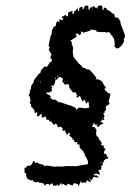

<svg xmlns="http://www.w3.org/2000/svg" viewBox="-20 -536 484 688"><path d="M68 83V66L71 65L74 64L76 60L78 57Q79 58 81 58Q82 59 83 59L88 57L93 54Q97 48 99 41Q102 41 104 44L106 46L107 49L110 47L113 46L116 48L118 50L127 52L136 55Q138 57 140 61L144 57L160 59L177 62Q181 60 186 60L191 61H196Q208 61 218 59H227Q236 59 239 60Q241 58 245 59L248 60H251Q264 57 272 56L284 54Q288 53 294 53L295 50V48L296 46L294 39L291 32Q288 25 283 20L284 17L285 15Q281 14 280 11L279 7L277 4Q263 -4 265 -19Q263 -18 259 -18Q258 -18 257 -20L256 -22Q256 -24 258 -26Q256 -28 254 -27L253 -26L251 -25Q248 -28 245 -29L246 -32V-35H241Q241 -36 240 -38Q239 -40 239 -41L234 -46L228 -50L230 -54L231 -59H224L223 -56L221 -53L218 -57L215 -61Q214 -62 214 -69L206 -67L203 -70L204 -73L205 -76Q203 -77 198 -82L194 -81L189 -80L187 -82Q186 -83 184 -90L178 -93L173 -88L168 -95L163 -101H161L158 -100Q157 -103 155 -107H148Q146 -107 146 -109Q146 -115 141 -120L139 -117L136 -115H130L129 -118L130 -122Q130 -126 127 -128L122 -123L117 -118L115 -120L112 -122Q113 -125 113 -129Q114 -133 113 -134Q111 -136 109 -132L107 -131L105 -130Q103 -134 103 -142Q100 -145 96 -149.5Q92 -154 91 -155Q91 -160 92 -161Q92 -162 91 -162Q90 -162 89 -163Q88 -164 88 -166L87 -169V-171L90 -174L88 -182L86 -191Q85 -191 83 -193Q82 -196 87 -203V-210Q87 -213 90 -216Q91 -217 91 -221Q91 -232 100 -239Q100 -248 105 -253Q107 -255 113 -263L119 -272Q120 -273 124 -273L126 -280L128 -286L140 -298L144 -297L148 -296L154 -305L159 -313L162 -314H164L165 -318L166 -323Q166 -324 164 -325L162 -326Q159 -334 165 -341Q164 -342 160.5 -348Q157 -354 155 -357L158 -366Q157 -368 155.5 -370Q154 -372 154 -373L158 -391L162 -409L164 -411L166 -413Q162 -424 173 -440Q177 -442 180 -443Q180 -453 185 -460L193 -457Q193 -465 192 -467Q194 -468 196 -466L198 -465L199 -464Q205 -464 207 -469L201 -474Q202 -477 205 -478H210Q212 -480 212 -483Q214 -484 216 -482L217 -479L219 -478Q220 -477 222 -477Q224 -481 224 -484V-491Q235 -496 240 -497V-494L239 -491Q239 -486 243 -485L247 -497H250Q255 -505 258 -506Q259 -504 259 -497H263L264 -502V-507Q265 -509 270 -511H273L276 -512V-503L278 -504H280L281 -507L282 -510Q284 -515 286 -516H290L296 -515L297 -508V-500L299 -502L301 -503L303 -507L305 -510H310L313 -513L316 -515L319 -511L321 -508Q322 -508 324 -510L327 -508L330 -505V-513L334 -515L337 -516Q341 -517 345 -516Q347 -509 348 -508Q348 -507 347 -504.5Q346 -502 345 -500L348 -501L351 -502Q351 -502 352 -504Q352 -507 353 -509L362 -506L363 -503V-500H367L372 -497L377 -494Q378 -493 380 -490Q382 -488 384 -487L389 -486L392 -474L395 -473H398Q401 -474 403 -472L408 -465L412 -457Q411 -451 416 -441L421 -428L426 -415Q431 -404 423 -395L424 -391V-387Q414 -365 399 -362Q397 -363 390 -370Q392 -377 391 -383L390 -389L389 -395Q388 -400 385 -402L383 -406L380 -409L378 -412L376 -414Q373 -423 364 -420Q359 -418 355 -422Q348 -420 341 -421L333 -422H326Q326 -426 325 -427L315 -429L304 -430V-428L303 -426Q299 -425 279 -419L275 -421L271 -424Q269 -422 270 -421L271 -419V-417L270 -415L269 -413L263 -410Q262 -412 257 -417L251 -414Q251 -412 252 -412Q255 -411 254 -404L243 -397L232 -390L236 -386L239 -383L236 -380Q241 -372 242 -363L241 -354V-346L244 -331L253 -320Q259 -314 262 -308Q265 -307 270 -302L277 -293H280L284 -292L287 -290L291 -288Q297 -286 300 -287L313 -273Q320 -264 325 -258V-253L324 -249L326 -251L328 -253Q336 -250 338 -249L343 -246L347 -242Q350 -235 352 -232L356 -227L360 -221L357 -219L353 -217L367 -203Q370 -202 376 -200L373 -186L369 -171L371 -168L373 -164L366 -159L359 -155Q358 -152 359 -148L360 -145V-141L358 -140L355 -139V-132Q354 -132 353 -131Q352 -130 350 -130Q352 -126 355 -118Q354 -118 353 -117Q352 -116 351 -115L354 -106Q351 -105 350 -106L349 -108L347 -109L346 -107L345 -104Q343 -102 340 -101Q341 -100 341 -99L346 -97L350 -95V-94L349 -92Q338 -91 333 -81Q330 -81 328 -84Q328 -86 326 -88Q323 -86 321 -90L319 -93L317 -95Q314 -92 313 -88L310 -81H315L320 -80Q321 -76 326 -70L325 -65L324 -60Q324 -59 326 -49L330 -46L334 -42V-38L340 -31L345 -24Q343 -20 342 -17Q348 -14 353 -13L352 -10L351 -7L354 -5L358 -3Q357 -2 357 0Q352 7 352 14L356 15L360 16L362 19L363 23Q364 24 364 24Q364 26 365 26L368 29Q367 33 364 33H360Q358 34 353 39L352 42L351 45Q350 45 348 47V56L345 57L341 59L344 62L343 67L341 72Q339 73 331 73Q336 77 338 89H335Q334 90 333 89L329 87L325 86Q322 86 321 87L318 89H314Q320 95 326 92L329 95L330 96L332 97L333 99V101L324 99L315 98L313 102L311 106Q310 109 305 111V116Q303 117 298 114L294 111L291 110L290 113L289 116Q288 119 284 120Q284 118 282 116Q280 116 277 120Q272 120 270 112L266 122L262 131Q261 128 259 124L252 122L245 120L244 122Q243 123 242 125Q241 127 240 129L232 126L223 122L222 123L221 125Q219 127 219 129Q216 129 212 127L210 125L208 123Q204 125 201 126Q200 125 200 120H198L195 124L192 129H190L187 130L186 126L185 122L184 125L183 129H171L169 125L167 121Q162 121 158 128L156 125L154 123H150L146 124L144 126L142 129L138 125L135 121Q134 121 128 119H121L119 117L116 115L115 116L113 117H108L101 116Q100 114 98.5 112Q97 110 97 109Q97 109 91 111L88 109L84 107L78 105L76 99L73 94L74 90V86Q72 84 68 83ZM160 -205H147V-200L159 -194Q162 -190 163 -189Q160 -188 158 -186Q161 -185 169 -179Q177 -179 180 -178L185 -174L190 -169L194 -170H196L210 -165L225 -160Q241 -156 251 -149L252 -148V-146L254 -142Q255 -144 260 -149L262 -150H265Q274 -150 284 -148Q291 -147 301 -152L300 -155L299 -157Q297 -160 299 -162Q297 -164 298 -167Q298 -170 296 -172Q294 -171 289 -164L286 -172L284 -179L280 -176L276 -173Q273 -176 268 -190L267 -191L265 -192L261 -189L257 -186L255 -189L253 -191L258 -196Q256 -196 255 -197Q254 -198 253 -198V-202L252 -205H241L229 -221L228 -224V-228Q228 -232 225 -234H218L211 -233L210 -236L209 -238Q200 -243 206 -254L197 -260H191L185 -252L182 -250Q180 -249 178 -248V-244L176 -237L173 -230L168 -229L161 -228Q163 -226 166 -225Q168 -224 168 -223Q167 -222 166 -220L164 -218L166 -214L167 -210L164 -209H162Q160 -207 160 -205ZM301 104V108Q302 109 305 111Q305 105 301 104ZM181 -251V-259Q180 -257 177 -254Q178 -254 179 -253Q180 -252 181 -251ZM122 -246Q124 -242 125 -239Q127 -244 122 -246ZM340 48 344 47H347Q346 46 342 46Q338 46 340 48ZM326 -88H330Q330 -89 329 -90L327 -92Q326 -91 326 -88ZM184 -265 185 -263V-260Q186 -261 187 -261V-263L186 -266Q185 -265 184 -265ZM312 -506 311 -508 310 -510Q309 -506 312 -506ZM182 -411 180 -413 179 -414Q178 -411 182 -411ZM210 -241Q213 -244 213 -245Q211 -245 210 -241ZM276 72Q276 70 275 69Q275 71 276 72ZM289 -504H291V-505L290 -506Q289 -506 289 -504ZM232 -341Q232 -342 231 -343Q231 -342 232 -341ZM286 -425Q286 -426 285 -426Q285 -425 286 -425Z"/></svg>

Font: Kom-post
Style: Regular
Weight: 400
Designer: @guaschetti
Foundry: guaschetti
Version: Version 1.00 December 6, 2021, initial release